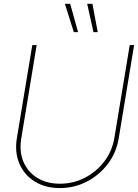

<svg xmlns="http://www.w3.org/2000/svg" viewBox="-20 -959 709 987"><path d="M287.6 7.8Q212.9 7.8 158.7 -25.9Q104.5 -59.6 79.6 -117.9Q54.7 -176.3 66.9 -250L146 -727.5H168.5L89.4 -248Q78.1 -180.7 100.3 -127.9Q122.6 -75.2 171.4 -44.9Q220.2 -14.6 288.1 -14.6Q357.4 -14.6 416.7 -45.4Q476.1 -76.2 516.4 -129.4Q556.6 -182.6 567.9 -250L647 -727.5H669.4L590.3 -248Q578.1 -174.3 534.4 -116.5Q490.7 -58.6 426.3 -25.4Q361.8 7.8 287.6 7.8ZM359.4 -793.9 313.5 -939.5H340.8L381.3 -793.9ZM460.4 -793.9 428.2 -939.5H455.1L482.4 -793.9Z"/></svg>

Font: Inter Display Thin
Style: Italic
Weight: 100
Italic angle: -9.39999°
Designer: Rasmus Andersson
Foundry: rsms
Version: Version 4.000;git-a52131595